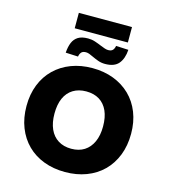

<svg xmlns="http://www.w3.org/2000/svg" viewBox="-148 -1170 1151 1298"><g transform="rotate(15 428.0 -521.0)"><path d="M428 11Q347 11 279.5 -14.5Q212 -40 163.5 -88Q115 -136 88.5 -203.5Q62 -271 62 -354Q62 -436 88.5 -503Q115 -570 164 -617.5Q213 -665 280 -690.5Q347 -716 428 -716Q509 -716 576 -690.5Q643 -665 692 -617.5Q741 -570 767.5 -503Q794 -436 794 -354Q794 -271 767.5 -203.5Q741 -136 692.5 -88Q644 -40 576.5 -14.5Q509 11 428 11ZM428 -152Q482 -152 519.5 -176Q557 -200 577.5 -245Q598 -290 598 -353Q598 -417 578 -461.5Q558 -506 520 -529.5Q482 -553 428 -553Q375 -553 336.5 -529.5Q298 -506 278 -461.5Q258 -417 258 -353Q258 -290 278 -245Q298 -200 336.5 -176Q375 -152 428 -152ZM241 -945V-1053H613V-945ZM501 -765Q474 -765 451 -773.5Q428 -782 409 -791Q393 -799 380.5 -803.5Q368 -808 357 -808Q335 -808 325 -796.5Q315 -785 312 -766L225 -770Q228 -812 240 -841Q252 -870 277.5 -886Q303 -902 347 -902Q373 -902 397 -894Q421 -886 442 -877Q459 -870 472.5 -865.5Q486 -861 497 -861Q519 -861 529 -872Q539 -883 542 -902L629 -898Q625 -836 595.5 -800.5Q566 -765 501 -765Z"/></g></svg>

Font: Nunito Sans 7pt Black
Style: Regular
Weight: 900
Designer: Vernon Adams
Foundry: Vernon Adams
Version: Version 3.101;gftools[0.9.27]